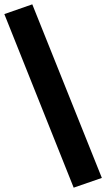

<svg xmlns="http://www.w3.org/2000/svg" viewBox="-42 -787 490 886"><path d="M298 79 -22 -722 107 -767 428 34Z"/></svg>

Font: Nunito Sans 7pt Expanded ExtraBold
Style: Regular
Weight: 800
Width: 7
Designer: Vernon Adams
Foundry: Vernon Adams
Version: Version 3.101;gftools[0.9.27]